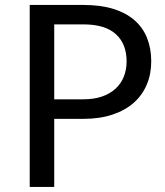

<svg xmlns="http://www.w3.org/2000/svg" viewBox="-20 -736 651 756"><path d="M193.5 -268V0H97V-716.5H308.5Q376.5 -716.5 426.8 -700.8Q477 -685 510 -656Q543 -627 559.2 -586Q575.5 -545 575.5 -494.5Q575.5 -444.5 558 -403Q540.5 -361.5 506.8 -331.5Q473 -301.5 423 -284.8Q373 -268 308.5 -268ZM193.5 -345H308.5Q350 -345 381.8 -356Q413.5 -367 435 -386.8Q456.5 -406.5 467.5 -434Q478.5 -461.5 478.5 -494.5Q478.5 -563 436.2 -601.5Q394 -640 308.5 -640H193.5Z"/></svg>

Font: 8514790e538f44c2 - subset of Lato
Style: Regular
Weight: 400
Version: Version 1.104; Western+Polish opensource